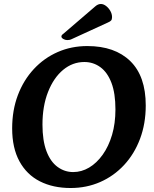

<svg xmlns="http://www.w3.org/2000/svg" viewBox="-20 -927 770 963"><path d="M334 16Q246 16 180 -17.5Q114 -51 77.5 -118Q41 -185 41 -283Q41 -374 69.5 -449.5Q98 -525 149.5 -580.5Q201 -636 269.5 -666Q338 -696 418 -696Q556 -696 633.5 -620.5Q711 -545 711 -398Q711 -307 682.5 -231Q654 -155 602.5 -99.5Q551 -44 482.5 -14Q414 16 334 16ZM347 -64Q389 -64 427 -86.5Q465 -109 495 -151Q525 -193 542 -250.5Q559 -308 559 -378Q559 -459 539 -511.5Q519 -564 483.5 -590Q448 -616 403 -616Q344 -616 296.5 -576.5Q249 -537 221 -466Q193 -395 193 -302Q193 -222 213 -169Q233 -116 268.5 -90Q304 -64 347 -64ZM297 -757Q288 -751 288 -744Q288 -737 297.5 -731.5Q307 -726 317 -726Q323 -726 328.5 -727Q334 -728 340 -731L521 -814Q533 -819 537.5 -824.5Q542 -830 542 -841Q542 -857 533.5 -872Q525 -887 512 -897Q499 -907 486 -907Q472 -907 459 -896Z"/></svg>

Font: Alkatra Medium
Style: Regular
Weight: 500
Designer: Suman Bhandary
Version: Version 1.100;gftools[0.9.22]